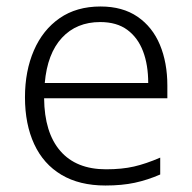

<svg xmlns="http://www.w3.org/2000/svg" viewBox="-20 -562 592 592"><path d="M290 -542Q358 -542 404 -510.5Q450 -479 473 -424Q496 -369 496 -298V-259H116Q117 -153 166 -96.5Q215 -40 307 -40Q356 -40 393 -48.5Q430 -57 474 -76V-24Q435 -7 395.5 1.5Q356 10 305 10Q225 10 169.5 -23Q114 -56 85.5 -117.5Q57 -179 57 -262Q57 -343 84.5 -406.5Q112 -470 164 -506Q216 -542 290 -542ZM289 -494Q216 -494 171 -445.5Q126 -397 118 -306H437Q437 -362 421 -404Q405 -446 372.5 -470Q340 -494 289 -494Z"/></svg>

Font: Noto Sans Khmer Light
Style: Regular
Weight: 300
Version: Version 2.003